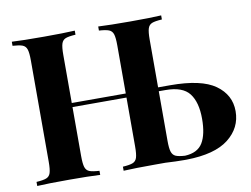

<svg xmlns="http://www.w3.org/2000/svg" viewBox="-77 -818 1215 928"><g transform="rotate(-10 531.0 -354.0)"><path d="M767 0H766H756Q715 0 664 -3H615Q514 -3 458 0V-20Q491 -22 506.5 -28Q522 -34 527.5 -51Q533 -68 533 -106V-346H268V-106Q268 -68 273.5 -51Q279 -34 294 -28Q309 -22 343 -20V0Q289 -3 192 -3Q85 -3 34 0V-20Q67 -22 82.5 -28Q98 -34 103.5 -51Q109 -68 109 -106V-602Q109 -640 103.5 -657Q98 -674 82.5 -680Q67 -686 34 -688V-708Q85 -705 192 -705Q289 -705 343 -708V-688Q309 -686 294 -680Q279 -674 273.5 -657Q268 -640 268 -602V-366H533V-602Q533 -640 527.5 -657Q522 -674 506.5 -680Q491 -686 458 -688V-708Q514 -705 615 -705Q718 -705 767 -708V-688Q733 -686 718 -680Q703 -674 697.5 -657Q692 -640 692 -602V-368H751Q904 -368 972.5 -319Q1041 -270 1041 -190Q1041 -108 973.5 -55Q906 -2 767 0ZM875 -182Q875 -263 842 -306Q809 -349 725 -349H692V-106Q692 -69 697.5 -52Q703 -35 717 -28.5Q731 -22 763 -20Q825 -23 850 -64Q875 -105 875 -182Z"/></g></svg>

Font: Playfair Display SC
Style: Bold
Weight: 700
Designer: Claus Eggers Sørensen
Foundry: Claus Eggers Sørensen
Version: Version 1.200; ttfautohint (v1.6)